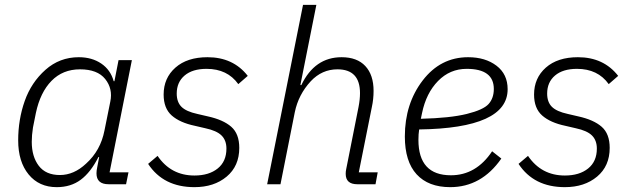

<svg xmlns="http://www.w3.org/2000/svg" viewBox="-20 -760 2607 792"><path d="M500 0H428Q378 0 378 -45Q378 -56 381 -70L389 -112H386Q354 -49 313 -18.5Q272 12 214 12Q141 12 98 -40.5Q55 -93 55 -181Q55 -267 82 -343.5Q109 -420 167.5 -472Q226 -524 305 -524Q359 -524 397.5 -498Q436 -472 449 -425H452L469 -512H524L432 -49H510ZM335 -85Q395 -139 411 -222L435 -341Q446 -394 414 -434Q382 -474 310 -474Q239 -474 192.5 -426.5Q146 -379 128 -294L116 -234Q111 -202 111 -175Q111 -114 140 -76Q169 -38 227 -38Q285 -38 335 -85Z M782 12Q654 12 591 -84L630 -117Q685 -36 782 -36Q842 -36 878 -65Q914 -94 914 -147Q914 -181 894 -201Q874 -221 827 -231L784 -241Q722 -254 688.5 -283.5Q655 -313 655 -370Q655 -438 703.5 -481Q752 -524 836 -524Q942 -524 1002 -447L963 -413Q918 -476 832 -476Q774 -476 741.5 -448.5Q709 -421 709 -374Q709 -339 728.5 -319.5Q748 -300 794 -290L837 -280Q901 -266 934 -237Q967 -208 967 -150Q967 -75 915 -31.5Q863 12 782 12Z M1082 0 1230 -740H1285L1219 -409H1223Q1278 -524 1389 -524Q1453 -524 1487 -487.5Q1521 -451 1521 -385Q1521 -351 1514 -319L1460 -49H1538L1529 0H1454Q1406 0 1406 -43Q1406 -53 1408 -62L1459 -319Q1465 -350 1465 -376Q1465 -474 1372 -474Q1308 -474 1262 -425Q1211 -370 1196 -297L1137 0Z M1837 12Q1747 12 1698.5 -41Q1650 -94 1650 -197Q1650 -332 1723.5 -428Q1797 -524 1911 -524Q1982 -524 2028 -489Q2074 -454 2074 -392Q2074 -231 1709 -226Q1706 -207 1706 -183Q1706 -37 1840 -37Q1944 -37 2010 -136L2048 -106Q1966 12 1837 12ZM1905 -476Q1836 -476 1787 -426Q1738 -376 1721 -294L1716 -270Q1837 -273 1905.5 -290Q1974 -307 1995.5 -331Q2017 -355 2017 -393Q2017 -476 1905 -476Z M2310 12Q2182 12 2119 -84L2158 -117Q2213 -36 2310 -36Q2370 -36 2406 -65Q2442 -94 2442 -147Q2442 -181 2422 -201Q2402 -221 2355 -231L2312 -241Q2250 -254 2216.5 -283.5Q2183 -313 2183 -370Q2183 -438 2231.5 -481Q2280 -524 2364 -524Q2470 -524 2530 -447L2491 -413Q2446 -476 2360 -476Q2302 -476 2269.5 -448.5Q2237 -421 2237 -374Q2237 -339 2256.5 -319.5Q2276 -300 2322 -290L2365 -280Q2429 -266 2462 -237Q2495 -208 2495 -150Q2495 -75 2443 -31.5Q2391 12 2310 12Z"/></svg>

Font: IBM Plex Sans Light
Style: Italic
Weight: 300
Italic angle: -11.31°
Designer: Mike Abbink, Paul van der Laan, Pieter van Rosmalen
Foundry: Bold Monday
Version: Version 3.0